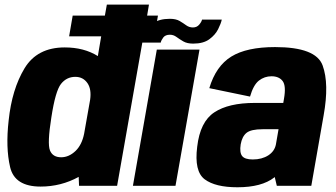

<svg xmlns="http://www.w3.org/2000/svg" viewBox="-20 -805 1458 832"><path d="M279.5 -647.5 295 -737.5H434.5L443 -785H625.5L617.5 -737.5H664.5L649 -647.5H601.5L487.5 0H322.5L321 -38.5Q244.5 3.5 156 3.5Q43.5 3.5 23.8 -81Q4 -165.5 17.5 -283Q31.5 -418 86.2 -508.8Q141 -599.5 260.5 -599.5Q344 -599.5 404 -562L418.5 -647.5ZM344.5 -225.5 370.5 -372.5Q377 -418 359.5 -444Q340.5 -472 306.5 -472Q268.5 -472 244.2 -441.2Q220 -410.5 202.5 -296Q184.5 -183 196.5 -153.2Q208.5 -123.5 245 -123.5Q279 -123.5 308 -151.5Q335 -178 344.5 -225.5Z M556 0 659.5 -590H844.5L740.5 0ZM817 -616Q790.5 -616 774 -625.8Q757.5 -635.5 744.5 -645Q731.5 -654.5 716.5 -654.5Q696.5 -654.5 687.5 -642.5Q678.5 -630.5 676.5 -620.5H590.5Q594 -637.5 606 -661.8Q618 -686 644.2 -704.8Q670.5 -723.5 716 -723.5Q742.5 -723.5 758.5 -714Q774.5 -704.5 787.2 -695.2Q800 -686 816 -686Q833 -686 843.2 -698.2Q853.5 -710.5 855.5 -720H941Q937.5 -703 925.2 -678.5Q913 -654 887.2 -635Q861.5 -616 817 -616Z M1179.5 0 1170.5 -38Q1169.5 -37 1168.5 -36Q1114 6.5 1009 6.5Q913 6.5 867 -28Q821 -62.5 834.5 -169Q847 -277.5 908.8 -318.2Q970.5 -359 1084 -359H1207.5L1210.5 -376.5Q1220.5 -433 1204.8 -453.8Q1189 -474.5 1156.5 -474.5Q1126 -474.5 1102 -455.8Q1078 -437 1063.5 -386.5L887 -423Q915.5 -518.5 982.2 -559.8Q1049 -601 1172 -601Q1349 -601 1378 -521.5Q1407 -442 1382.5 -305.5L1329 0ZM1175.5 -178.5 1187 -245H1118Q1067.5 -245 1048.2 -229.2Q1029 -213.5 1023 -179.5Q1017.5 -144.5 1029 -129.2Q1040.5 -114 1075.5 -114Q1115 -114 1143 -132Q1169.5 -149.5 1175.5 -178.5Z"/></svg>

Font: Anybody ExtraBold
Style: Italic
Weight: 800
Italic angle: -10°
Designer: Tyler Finck
Foundry: Etcetera Type Company
Version: Version 1.010; ttfautohint (v1.8.3) -l 8 -r 50 -G 200 -x 14 